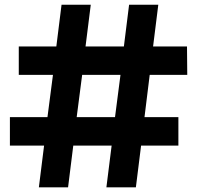

<svg xmlns="http://www.w3.org/2000/svg" viewBox="-20 -798 840 818"><path d="M595.6 -298.9H740V-177.8H581.1L558.9 0H433.3L455.6 -177.8H292.2L270 0H145.6L167.8 -177.8H22.2V-298.9H182.2L205.6 -478.9H60V-600H220L242.2 -777.8H366.7L344.4 -600H507.8L530 -777.8H654.4L632.2 -600H776.7L777.8 -478.9H617.8ZM330 -478.9 306.7 -298.9H470L493.3 -478.9Z"/></svg>

Font: Paperlogy 8 ExtraBold
Style: Regular
Weight: 800
Designer: redesigned by Lee Juim, glyphs from Gmarket Sans & Montserrat
Foundry: PT&
Version: Version 1.001